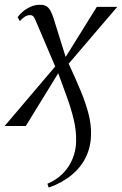

<svg xmlns="http://www.w3.org/2000/svg" viewBox="-42 -542 524 826"><path d="M113.5 -448.5Q107.5 -464 102.2 -470.5Q97 -477 87 -477Q74.5 -477 62.8 -468.8Q51 -460.5 43.5 -451L34 -468Q41.5 -479.5 55.8 -491.8Q70 -504 89.2 -512.8Q108.5 -521.5 130.5 -521.5Q147 -521.5 157.2 -515.5Q167.5 -509.5 175 -496Q182.5 -482.5 189.5 -460L240.5 -297L374.5 -512.5H462.5L253.5 -268Q284 -202.5 306 -149Q328 -95.5 339.5 -49.8Q351 -4 349.5 38.5Q348.5 91 327.2 134.5Q306 178 265.8 211.2Q225.5 244.5 167.5 265L162 248.5Q220.5 223.5 252.5 174.5Q284.5 125.5 285.5 65Q286.5 19 275.2 -27.8Q264 -74.5 246 -124.2Q228 -174 208.5 -227L69 0H-22L195.5 -256Z"/></svg>

Font: Merriweather 120pt Light
Style: Italic
Weight: 300
Italic angle: -7.8°
Version: Version 2.101